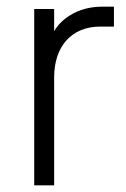

<svg xmlns="http://www.w3.org/2000/svg" viewBox="-20 -558 379 578"><path d="M143 0V-325C143 -418 195 -478 282 -478H323V-538H289C251 -538 218 -529 191 -512C170 -499 154 -483 143 -464V-531H83V0Z"/></svg>

Font: Plus Jakarta Sans Light
Style: Regular
Weight: 300
Designer: Gumpita Rahayu
Foundry: Tokotype
Version: Version 2.071;gftools[0.9.30]